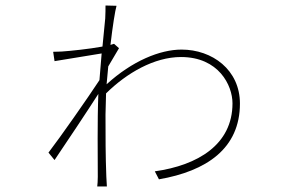

<svg xmlns="http://www.w3.org/2000/svg" viewBox="-20 -652 1040 697"><path d="M362 -585 352 -483C303 -474 235 -467 205 -465C199 -465 187 -464 173 -464L178 -430L349 -458L341 -361C299 -297 199 -154 156 -98L178 -71C226 -142 294 -244 337 -311C333 -210 335 -81 335 -10C335 2 334 19 333 25H368C367 13 367 2 366 -11C363 -88 363 -156 363 -236L365 -313C440 -387 540 -445 637 -445C774 -445 824 -342 824 -277C824 -127 698 -52 542 -30L557 -1C730 -31 851 -113 851 -276C851 -399 750 -472 639 -472C561 -472 460 -431 367 -346L373 -411L412 -477L394 -493L381 -489C389 -558 398 -614 403 -631L363 -632C363 -625 363 -598 362 -585Z"/></svg>

Font: Harano Aji Gothic KR ExtraLight
Style: Regular
Weight: 250
Foundry: Masamichi Hosoda
Version: HaranoAjiGothicKR-ExtraLight version 20220220;ttx 4.29.1